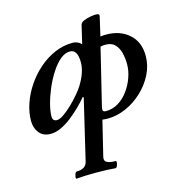

<svg xmlns="http://www.w3.org/2000/svg" viewBox="-116 -627 921 1000"><g transform="rotate(-15 344.0 -127.0)"><path d="M174 273Q170 273 170 268Q170 260 174 248.5Q178 237 185 237Q233 237 242 200L319 -126L315 -130Q295 -106 269.5 -81Q244 -56 216 -34.5Q188 -13 159.5 0Q131 13 105 13Q64 13 43 -14Q22 -41 22 -78Q22 -124 38.5 -172Q55 -220 84.5 -263.5Q114 -307 153.5 -341.5Q193 -376 239.5 -396Q286 -416 336 -416Q363 -416 383 -396L406 -494Q409 -506 425 -513Q441 -520 460.5 -523.5Q480 -527 491 -527Q512 -527 509 -514L485 -410Q498 -412 506 -412Q514 -412 518 -412Q591 -412 639 -369.5Q687 -327 687 -252Q687 -200 663 -152.5Q639 -105 599 -67.5Q559 -30 510 -8.5Q461 13 411 13Q407 13 399.5 12.5Q392 12 383 11L338 196Q337 200 336.5 203.5Q336 207 336 210Q336 237 393 237Q398 237 398 244Q398 251 394 262Q390 273 383 273Q363 271 337 270Q311 269 279 269Q246 269 220 270Q194 271 174 273ZM155 -48Q169 -48 191 -63Q213 -78 236.5 -100.5Q260 -123 280.5 -147Q301 -171 312 -189Q332 -221 342 -250.5Q352 -280 352 -306Q352 -376 311 -376Q284 -376 258 -354Q232 -332 209 -296Q186 -260 168.5 -219Q151 -178 141 -139.5Q131 -101 131 -73Q131 -48 155 -48ZM413 -27Q449 -27 480 -46Q511 -65 533.5 -96Q556 -127 569 -163.5Q582 -200 582 -235Q582 -268 574.5 -297Q567 -326 549 -344Q531 -362 499 -362Q487 -362 472 -359L398 -55Q397 -51 396.5 -47Q396 -43 396 -39Q396 -27 413 -27Z"/></g></svg>

Font: Junicode VF
Style: Italic
Weight: 400
Italic angle: -11°
Designer: Peter S. Baker
Version: Version 2.209